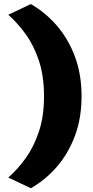

<svg xmlns="http://www.w3.org/2000/svg" viewBox="-20 -806 467 964"><path d="M135 139 21.5 85.5Q69 44 109.8 -13Q150.5 -70 175.8 -146.5Q201 -223 201 -323Q201 -423.5 175.8 -500Q150.5 -576.5 109.8 -633.2Q69 -690 21.5 -732L135 -785.5Q209.5 -742.5 266.8 -675.8Q324 -609 356.8 -520.2Q389.5 -431.5 389.5 -323Q389.5 -214 356.8 -125.5Q324 -37 266.8 29.8Q209.5 96.5 135 139Z"/></svg>

Font: Commissioner ExtraBold
Style: Regular
Weight: 800
Designer: Kostas Bartsokas
Foundry: Kostas Bartsokas
Version: Version 1.000; ttfautohint (v1.8.3)